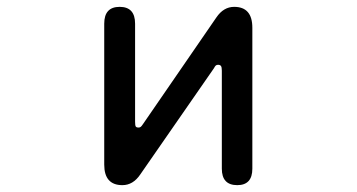

<svg xmlns="http://www.w3.org/2000/svg" viewBox="-20 -519 1040 560"><path d="M616 -330Q612 -330 609.5 -328Q607 -326 604 -320L389 -10Q368 21 337 21Q284 21 284 -39V-450Q284 -499 329 -499Q374 -499 374 -450V-164Q374 -153 376 -150Q378 -147 384 -147Q388 -147 390.5 -149Q393 -151 397 -157L611 -468Q632 -499 663 -499Q716 -499 716 -438V-27Q716 21 672 21Q627 21 627 -27V-313Q627 -323 624.5 -326.5Q622 -330 616 -330Z"/></svg>

Font: 寒蝉全圆体
Style: Regular
Weight: 400
Designer: Warren2060
      Designed by Motoya company      

      [Varela Round]
      Joe Prince(Latin component); Avraham Cornf
Foundry: ChillType
Version: Version 3.200